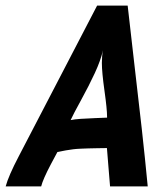

<svg xmlns="http://www.w3.org/2000/svg" viewBox="-54 -667 591 687"><path d="M329.1 -246.1V-249.5Q329.1 -276.4 319.8 -342.5Q310.5 -408.7 310.5 -441.9Q310.5 -467.8 314.5 -487.3Q306.2 -450.7 285.4 -405.8Q264.6 -360.8 236.3 -309.3Q208 -257.8 198.7 -237.3Q212.4 -240.2 234.1 -241.7Q255.9 -243.2 286.6 -244.4Q317.4 -245.6 329.1 -246.1ZM293.5 -647H402.8Q410.6 -574.7 426 -443.8Q441.4 -313 453.4 -205.1Q465.3 -97.2 474.6 0H339.8Q337.9 -22 334.2 -67.9Q330.6 -113.8 328.6 -137.2Q317.4 -137.2 294.4 -136.7Q271.5 -136.2 262.2 -136Q252.9 -135.7 235.6 -135Q218.3 -134.3 207.3 -132.8Q196.3 -131.3 181.4 -128.9Q166.5 -126.5 151.4 -123L127.9 -79.1Q99.6 -25.4 93.3 0H-33.7Q-23.9 -37.1 13.7 -108.9Q60.5 -198.7 153.8 -378.2Q247.1 -557.6 293.5 -647Z"/></svg>

Font: Fantasque Sans Mono
Style: Bold Italic
Weight: 700
Italic angle: -11°
Monospace: yes
Designer: Jany Belluz
Version: Version 1.7.1